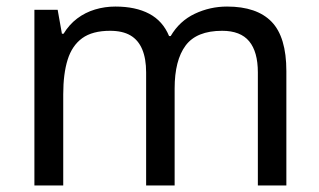

<svg xmlns="http://www.w3.org/2000/svg" viewBox="-20 -566 975 586"><path d="M673 -546Q764 -546 809 -499.5Q854 -453 854 -349V0H767V-345Q767 -408 740.5 -440Q714 -472 658 -472Q580 -472 546.5 -427Q513 -382 513 -296V0H426V-345Q426 -387 414 -415.5Q402 -444 378 -458Q354 -472 316 -472Q262 -472 231 -449.5Q200 -427 186.5 -384Q173 -341 173 -278V0H85V-536H156L169 -463H174Q191 -491 215.5 -509.5Q240 -528 270 -537Q300 -546 332 -546Q394 -546 435.5 -524Q477 -502 496 -456H501Q528 -502 574.5 -524Q621 -546 673 -546Z"/></svg>

Font: lkannada85
Style: Book
Weight: 400
Designer: Jelle Bosma - Monotype Design Team
Foundry: Monotype Imaging Inc.
Version: Version 2.003